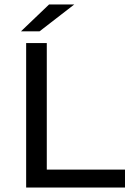

<svg xmlns="http://www.w3.org/2000/svg" viewBox="-20 -836 586 856"><path d="M96.6 -644V0H537.3V-80H188.6V-644ZM198.7 -816 73.6 -696.4H156.4L311 -816Z"/></svg>

Font: Montserrat Ace
Style: Regular
Weight: 500
Designer: Julieta Ulanovsky
Foundry: Julieta Ulanovsky
Version: Version 1